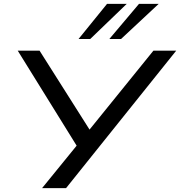

<svg xmlns="http://www.w3.org/2000/svg" viewBox="-20 -965 924 985"><path d="M196 0 384 -231 386 -197 71 -705H183L442 -296H436L767 -705H884L319 0ZM383 -765 529 -945H630L443 -765ZM541 -765 693 -945H794L601 -765Z"/></svg>

Font: Nunito Sans 7pt Expanded
Style: Italic
Weight: 400
Width: 7
Italic angle: -9°
Designer: Vernon Adams
Foundry: Vernon Adams
Version: Version 3.101;gftools[0.9.27]